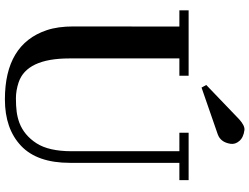

<svg xmlns="http://www.w3.org/2000/svg" viewBox="-138 -879 1027 791"><g transform="rotate(90 375.5 -483.5)"><path d="M89.4 -709H22.5V-747.1H292V-709H220.7V-256.3Q220.7 -79.1 320.3 -46.4Q353.5 -35.6 385 -35.6Q416.5 -35.6 439.7 -38.6Q462.9 -41.5 485.8 -49.8Q537.1 -69.3 570.1 -120.1Q603 -170.9 603 -265.1V-709H526.9V-747.1H722.2V-709H650.9V-258.3Q650.9 -123 580.6 -56.6Q510.3 9.8 389.6 9.8Q162.6 9.8 104.5 -162.1Q88.9 -208 88.9 -272.9ZM330.1 -819.8 471.2 -955.1Q497.6 -979 515.6 -977.1Q546.4 -973.1 561 -955.8Q575.7 -938.5 572.3 -918.9Q565.9 -878.9 533.7 -867.2L340.8 -800.3Z"/></g></svg>

Font: Cantata One
Style: Regular
Weight: 400
Designer: Joana Maria Correia da Silva
Foundry: Joana Maria Correia da Silva
Version: Version 1.002